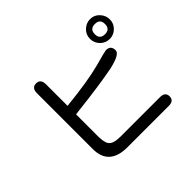

<svg xmlns="http://www.w3.org/2000/svg" viewBox="-171 -1085 1343 1343"><g transform="rotate(-45 500.0 -413.5)"><path d="M852 -627Q810 -627 781.5 -656Q753 -685 753 -725Q753 -766 782.5 -794.5Q812 -823 852 -823Q892 -823 920 -793Q948 -763 948 -724Q948 -683 919 -655Q890 -627 852 -627ZM851 -674Q901 -674 901 -725Q901 -775 851 -775Q800 -775 800 -724Q800 -674 851 -674ZM404 -4Q217 -3 222 -177V-718Q222 -772 266 -772Q311 -772 311 -718V-505Q427 -517 512.5 -531Q598 -545 654 -560Q710 -576 741 -583.5Q772 -591 776 -591Q824 -591 824 -542Q824 -503 705 -477Q645 -465 552 -451.5Q459 -438 334 -424L322 -422L311 -421V-194Q313 -131 335 -113Q357 -91 423 -91H811Q863 -91 863 -47Q863 -4 811 -4Z"/></g></svg>

Font: Huninn
Style: Regular
Weight: 400
Designer: justfont
Foundry: justfont
Version: Version 1.003